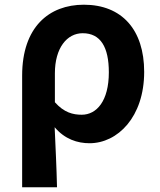

<svg xmlns="http://www.w3.org/2000/svg" viewBox="-20 -594 679 815"><path d="M74 201H222C220 114 216 37 212 -54C255 -3 309 14 360 14C479 14 592 -97 592 -289C592 -468 497 -574 336 -574C188 -574 74 -479 74 -273ZM327 -107C290 -107 252 -116 213 -160V-283C213 -390 264 -453 331 -453C407 -453 442 -394 442 -287C442 -165 390 -107 327 -107Z"/></svg>

Font: Noto Sans CJK KR Bold
Style: Regular
Weight: 700
Designer: Ryoko NISHIZUKA (kana & ideographs); Paul D. Hunt (Latin, Greek & Cyrillic); Wenlong ZHANG (bopomofo); Sandoll Communica
Foundry: Adobe Systems Incorporated
Version: Version 1.004;PS 1.004;hotconv 1.0.82;makeotf.lib2.5.63406